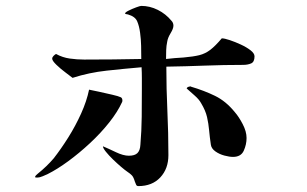

<svg xmlns="http://www.w3.org/2000/svg" viewBox="-20 -690 1040 651"><path d="M395 -349Q395 -346 394 -344Q379 -311 350.5 -275Q322 -239 285.5 -205Q249 -171 211.5 -143.5Q174 -116 142 -100Q136 -97 125 -92.5Q114 -88 108 -88Q107 -88 103 -88Q99 -88 99 -90Q99 -93 103 -96.5Q107 -100 108 -101Q139 -126 162 -153Q187 -185 211.5 -224Q236 -263 255 -305Q274 -347 282 -386Q293 -384 315.5 -379Q338 -374 360 -369Q382 -364 390 -360Q395 -357 395 -349ZM843 -499Q843 -480 831.5 -475Q820 -470 804 -470Q739 -470 674 -467.5Q609 -465 544 -464Q544 -389 547.5 -314Q551 -239 551 -164Q551 -118 523.5 -88.5Q496 -59 449 -59Q443 -59 441 -65Q439 -71 437 -75Q433 -89 427.5 -95Q422 -101 410 -109Q404 -113 391 -124Q378 -135 363.5 -149Q349 -163 339 -175.5Q329 -188 329 -194Q348 -186 373 -174Q398 -162 417 -162Q437 -162 446 -171Q455 -180 456 -199Q460 -246 460.5 -294Q461 -342 461 -389Q461 -407 461 -425.5Q461 -444 460 -462Q402 -457 342 -450.5Q282 -444 226 -426Q220 -431 203 -443.5Q186 -456 171.5 -470Q157 -484 157 -491Q157 -496 161.5 -500.5Q166 -505 170 -507Q192 -495 216.5 -491.5Q241 -488 266 -488Q314 -488 362.5 -488.5Q411 -489 459 -490Q459 -512 458.5 -534.5Q458 -557 455 -579Q452 -602 445 -618Q438 -634 414 -641Q413 -641 408.5 -642Q404 -643 404 -644Q404 -648 416 -654Q428 -660 441.5 -665Q455 -670 459 -670Q488 -670 515 -656.5Q542 -643 561 -620Q568 -613 568 -603Q568 -593 558.5 -577.5Q549 -562 547 -549Q544 -535 543.5 -520Q543 -505 543 -490Q558 -492 572.5 -493Q587 -494 602 -495Q636 -498 656 -503Q676 -508 693 -521Q710 -534 732 -560Q741 -560 759 -554Q777 -548 796.5 -539Q816 -530 829.5 -519.5Q843 -509 843 -499ZM816 -222Q816 -200 806.5 -179Q797 -158 770 -158Q758 -158 741 -162.5Q724 -167 710.5 -176.5Q697 -186 695 -199Q691 -226 689 -248.5Q687 -271 682 -293Q677 -315 662 -340Q655 -353 639.5 -366.5Q624 -380 613 -390Q614 -394 618.5 -395.5Q623 -397 627 -397L628 -396Q672 -383 709 -365Q746 -347 776 -310Q790 -294 803 -269Q816 -244 816 -222Z"/></svg>

Font: Kaisei HarunoUmi
Style: Regular
Weight: 400
Designer: Font-Kai, 金井和夫
Foundry: KAZUO KANAI
Version: Version 5.003